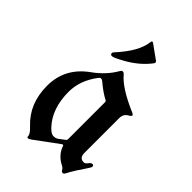

<svg xmlns="http://www.w3.org/2000/svg" viewBox="-219 -801 894 894"><g transform="rotate(45 228.5 -354.0)"><path d="M33.2 0ZM138.7 -547.9Q138.7 -551.3 143.6 -556.6Q222.7 -642.6 230 -710Q231 -718.3 235.8 -718.3Q238.8 -718.3 243.2 -714.8L309.1 -667.5Q314 -664.1 314 -659.9Q314 -655.8 311 -651.9Q271 -598.6 203.1 -561Q159.7 -537.1 149.4 -537.1Q138.7 -537.1 138.7 -547.9ZM132.8 -415Q192.9 -458 225.1 -515.1Q229.5 -522.9 236.1 -522.9Q242.7 -522.9 249.5 -514.6Q290 -466.3 401.9 -418.5Q412.1 -414.1 412.1 -408.9Q412.1 -403.8 399.9 -397Q377.4 -384.3 377.4 -358.4V-128.4Q377.4 -94.7 405.8 -94.7Q415.5 -94.7 423.8 -106.4Q432.1 -118.2 440.4 -118.2Q449.2 -118.2 449.2 -108.4Q449.2 -104 441.4 -93.3Q401.4 -34.7 382.8 1Q378.4 9.8 371.3 9.8Q364.3 9.8 360.4 1.5Q356.4 -6.8 344.7 -12.7Q298.8 -36.1 284.2 -80.1Q282.7 -84.5 279.8 -84.5Q276.9 -84.5 272.9 -81.5L160.2 1.5Q148.9 9.8 142.8 9.8Q136.7 9.8 136.7 1Q136.7 -12.7 109.9 -37.6Q33.2 -109.4 33.2 -226.6Q33.2 -343.8 132.8 -415ZM124 -277.8Q124 -168.9 183.1 -104.5Q204.6 -81.1 219.7 -81.1Q234.9 -81.1 244.1 -87.9L272.9 -109.4Q278.3 -113.3 278.3 -119.6V-363.3Q278.3 -369.1 272.5 -372.1Q240.7 -388.2 199.7 -422.9Q193.4 -428.2 187.5 -428.2Q181.6 -428.2 176.8 -421.9Q124 -352.5 124 -277.8Z"/></g></svg>

Font: UnifrakturMaguntia
Style: Book
Weight: 400
Designer: j. 'mach' wust, Gerrit Ansmann, Georg Duffner, based on a font by Peter Wiegel, original typeface by Carl Albert Fahrenw
Version: Version 2017-03-19